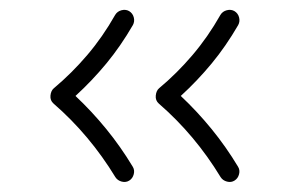

<svg xmlns="http://www.w3.org/2000/svg" viewBox="-20 -502 579 390"><path d="M456.5 -135.3Q449.7 -130.9 441.2 -133.1Q432.6 -135.3 428.2 -142.1Q376 -228 302.7 -291.5Q295.4 -297.9 296.4 -307.9Q297.4 -317.9 303.2 -322.8Q339.4 -353 370.8 -389.9Q402.3 -426.8 427.7 -471.7Q432.1 -479 440.7 -481.2Q449.2 -483.4 456.1 -479.5Q463.4 -475.1 465.6 -466.8Q467.8 -458.5 463.9 -451.2Q439 -408.2 409.9 -373Q380.9 -337.9 347.2 -307.1Q380.4 -275.9 409.7 -240Q439 -204.1 463.4 -163.6Q467.8 -156.7 465.6 -148.2Q463.4 -139.6 456.5 -135.3ZM242.7 -135.3Q235.8 -130.9 227.3 -133.1Q218.8 -135.3 214.4 -142.1Q162.1 -228 88.9 -291.5Q81.5 -297.9 82.5 -307.9Q83.5 -317.9 89.4 -322.8Q125.5 -353 157 -389.9Q188.5 -426.8 213.9 -471.7Q218.3 -479 226.8 -481.2Q235.4 -483.4 242.2 -479.5Q249.5 -475.1 251.7 -466.8Q253.9 -458.5 250 -451.2Q225.1 -408.2 196 -373Q167 -337.9 133.3 -307.1Q166.5 -275.9 195.8 -240Q225.1 -204.1 249.5 -163.6Q253.9 -156.7 251.7 -148.2Q249.5 -139.6 242.7 -135.3Z"/></svg>

Font: Mikhak Light
Style: Regular
Weight: 300
Designer: Amin Abedi
Version: Version 3.3